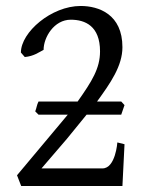

<svg xmlns="http://www.w3.org/2000/svg" viewBox="-20 -623 474 643"><path d="M390 -465C390 -575 311 -603 250 -603C152 -603 50 -515 50 -447L63 -432C94 -435 110 -448 126 -456C126 -498 161 -557 217 -557C265 -557 315 -536 315 -451C315 -394 288 -351 240 -283H109C103 -271 103 -263 98 -250L109 -239H207L37 -36L51 0H390L397 -140L373 -146C373 -146 367 -59 323 -59H119L204 -158L270 -239H386L397 -271L386 -283H305C350 -345 390 -402 390 -465Z"/></svg>

Font: Temporarium
Style: Regular
Weight: 400
Version: Version 1.1